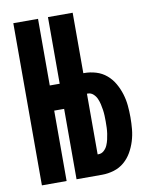

<svg xmlns="http://www.w3.org/2000/svg" viewBox="-83 -796 666 857"><g transform="rotate(-10 250.0 -367.5)"><path d="M37 0V-735H149V-433H194V-735H306V-461H310Q337 -461 363.5 -453Q390 -445 410.5 -427.5Q431 -410 444.5 -386.5Q458 -363 466 -337Q474 -311 476.5 -284.5Q479 -258 479 -231Q479 -204 476.5 -177Q474 -150 466 -124Q458 -98 444.5 -74.5Q431 -51 410.5 -33.5Q390 -16 363.5 -8Q337 0 310 0H194V-319H149V0ZM306 -93H310Q324 -93 334.5 -102.5Q345 -112 350.5 -124.5Q356 -137 359 -150Q362 -163 364 -176.5Q366 -190 366.5 -203.5Q367 -217 367 -231Q367 -244 366.5 -257.5Q366 -271 364 -284.5Q362 -298 359 -311Q356 -324 350.5 -336.5Q345 -349 334.5 -358.5Q324 -368 310 -368H306Z"/></g></svg>

Font: Iosevka Heavy
Style: Regular
Weight: 900
Monospace: yes
Designer: Belleve Invis
Foundry: Belleve Invis
Version: Version 32.5.0; ttfautohint (v1.8.4)